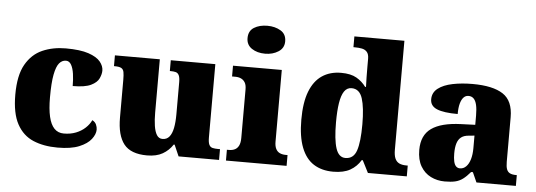

<svg xmlns="http://www.w3.org/2000/svg" viewBox="-50 -924 3022 1082"><g transform="rotate(5 1460.5 -383.5)"><path d="M304 10Q225 10 166 -15Q107 -40 74 -100.5Q41 -161 41 -267Q41 -376 76 -437.5Q111 -499 170 -525Q229 -551 302 -551Q384 -551 431 -535Q478 -519 498 -494.5Q518 -470 518 -444Q518 -424 507 -400Q496 -376 462 -359.5Q428 -343 359 -343Q359 -380 354.5 -411.5Q350 -443 339 -462.5Q328 -482 309 -482Q287 -482 271 -463Q255 -444 246 -397.5Q237 -351 237 -268Q237 -203 247 -159.5Q257 -116 278 -94Q299 -72 332 -72Q370 -72 400.5 -84Q431 -96 453 -116.5Q475 -137 486 -161Q502 -153 508.5 -138.5Q515 -124 515 -110Q515 -84 493.5 -56Q472 -28 426 -9Q380 10 304 10Z M810 10Q718 10 679 -39.5Q640 -89 640 -189V-402Q640 -431 637 -446.5Q634 -462 622.5 -468.5Q611 -475 585 -475H581V-536H835V-234Q835 -192 840 -159.5Q845 -127 856.5 -108.5Q868 -90 889 -90Q913 -90 927.5 -107.5Q942 -125 948.5 -157.5Q955 -190 955 -235V-417Q955 -444 948.5 -456.5Q942 -469 930 -472Q918 -475 901 -475H897V-536H1149V-121Q1149 -93 1155.5 -80Q1162 -67 1175 -64Q1188 -61 1205 -61H1217V0H988L960 -64H955Q933 -30 898 -10Q863 10 810 10Z M1256 0V-61H1268Q1287 -61 1301 -68Q1315 -75 1323 -91Q1331 -107 1331 -135V-409Q1331 -434 1322.5 -448Q1314 -462 1300 -468.5Q1286 -475 1268 -475H1249V-536H1525V-131Q1525 -105 1533 -89.5Q1541 -74 1555.5 -67.5Q1570 -61 1588 -61H1599V0ZM1423 -619Q1378 -619 1347.5 -639.5Q1317 -660 1317 -698Q1317 -739 1347.5 -758Q1378 -777 1423 -777Q1466 -777 1498 -758Q1530 -739 1530 -698Q1530 -660 1498 -639.5Q1466 -619 1423 -619Z M1863 10Q1798 10 1752.5 -19Q1707 -48 1683 -109.5Q1659 -171 1659 -267Q1659 -364 1683 -426Q1707 -488 1752 -518.5Q1797 -549 1860 -549Q1915 -549 1947.5 -530Q1980 -511 2001 -482H2006Q2005 -505 2004.5 -536Q2004 -567 2004 -596V-641Q2004 -667 1993 -679.5Q1982 -692 1964 -695.5Q1946 -699 1924 -699H1916V-760H2199V-143Q2199 -112 2207 -94Q2215 -76 2231 -68.5Q2247 -61 2271 -61H2279V0H2059L2024 -69H2018Q1996 -32 1959 -11Q1922 10 1863 10ZM1925 -73Q1971 -73 1987.5 -121.5Q2004 -170 2004 -270Q2004 -365 1987.5 -416.5Q1971 -468 1926 -468Q1900 -468 1884.5 -445Q1869 -422 1862 -377.5Q1855 -333 1855 -269Q1855 -171 1871 -122Q1887 -73 1925 -73Z M2494 10Q2451 10 2415 -8Q2379 -26 2357.5 -62.5Q2336 -99 2336 -155Q2336 -238 2391 -277Q2446 -316 2557 -320L2638 -323V-375Q2638 -412 2632.5 -435.5Q2627 -459 2615.5 -470.5Q2604 -482 2586 -482Q2570 -482 2558.5 -470Q2547 -458 2540.5 -434.5Q2534 -411 2534 -375Q2455 -375 2416.5 -391Q2378 -407 2378 -445Q2378 -483 2408.5 -506.5Q2439 -530 2490.5 -540.5Q2542 -551 2603 -551Q2718 -551 2775.5 -513.5Q2833 -476 2833 -383V-131Q2833 -104 2838.5 -89Q2844 -74 2857 -67.5Q2870 -61 2892 -61H2896V0H2673L2648 -56H2638Q2616 -30 2596.5 -15.5Q2577 -1 2553.5 4.5Q2530 10 2494 10ZM2573 -71Q2593 -71 2608 -86Q2623 -101 2631 -128Q2639 -155 2639 -191V-262L2608 -259Q2580 -257 2564 -244.5Q2548 -232 2541 -209Q2534 -186 2534 -152Q2534 -126 2538 -107.5Q2542 -89 2551 -80Q2560 -71 2573 -71Z"/></g></svg>

Font: Noto Serif Bengali Black
Style: Regular
Weight: 900
Version: Version 2.003